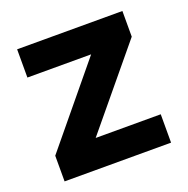

<svg xmlns="http://www.w3.org/2000/svg" viewBox="-95 -581 657 671"><g transform="rotate(-20 233.0 -245.0)"><path d="M431 -105.5V0H35V-95.5L274 -385.5H37V-490.5H428.5V-395L189 -105.5Z"/></g></svg>

Font: Anek Gujarati Medium SemiBold
Style: Regular
Weight: 600
Version: Version 1.003